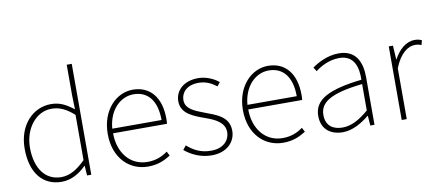

<svg xmlns="http://www.w3.org/2000/svg" viewBox="-71 -1067 3093 1354"><g transform="rotate(-10 1475.5 -390.5)"><path d="M277 13C350 13 409 -26 453 -70H455L460 0H490V-794H454V-573L457 -474C403 -516 359 -540 295 -540C167 -540 59 -432 59 -262C59 -84 145 13 277 13ZM280 -20C163 -20 97 -118 97 -262C97 -398 182 -507 293 -507C348 -507 396 -487 454 -435V-111C396 -53 341 -20 280 -20Z M895 13C973 13 1018 -13 1058 -37L1042 -68C1002 -39 957 -20 897 -20C773 -20 692 -122 692 -261H1078C1080 -274 1080 -286 1080 -297C1080 -453 1003 -540 881 -540C764 -540 654 -434 654 -262C654 -90 762 13 895 13ZM692 -294C703 -427 787 -507 881 -507C980 -507 1045 -437 1045 -294Z M1351 13C1462 13 1523 -55 1523 -133C1523 -236 1432 -262 1348 -294C1285 -318 1221 -342 1221 -405C1221 -457 1260 -507 1347 -507C1402 -507 1440 -485 1475 -459L1496 -486C1458 -518 1402 -540 1350 -540C1241 -540 1184 -476 1184 -403C1184 -312 1274 -282 1354 -253C1416 -231 1486 -200 1486 -131C1486 -71 1441 -20 1353 -20C1275 -20 1226 -50 1182 -88L1159 -59C1206 -20 1272 13 1351 13Z M1863 13C1941 13 1986 -13 2026 -37L2010 -68C1970 -39 1925 -20 1865 -20C1741 -20 1660 -122 1660 -261H2046C2048 -274 2048 -286 2048 -297C2048 -453 1971 -540 1849 -540C1732 -540 1622 -434 1622 -262C1622 -90 1730 13 1863 13ZM1660 -294C1671 -427 1755 -507 1849 -507C1948 -507 2013 -437 2013 -294Z M2290 13C2360 13 2426 -26 2480 -70H2483L2488 0H2518V-341C2518 -448 2480 -540 2356 -540C2270 -540 2197 -496 2164 -472L2182 -443C2216 -470 2279 -507 2354 -507C2463 -507 2485 -414 2482 -329C2245 -302 2138 -247 2138 -130C2138 -30 2208 13 2290 13ZM2293 -20C2229 -20 2175 -50 2175 -131C2175 -220 2253 -273 2482 -298V-109C2413 -50 2356 -20 2293 -20Z M2713 0H2749V-364C2790 -468 2848 -505 2895 -505C2916 -505 2925 -503 2942 -496L2951 -529C2933 -538 2918 -540 2900 -540C2837 -540 2786 -492 2751 -428H2749L2743 -527H2713Z"/></g></svg>

Font: Genne Gothic ExtraLight
Style: Regular
Weight: 250
Designer: Ryoko NISHIZUKA (kana & ideographs); Paul D. Hunt (Latin, Greek & Cyrillic); Wenlong ZHANG (bopomofo); Sandoll Communica
Foundry: Adobe Systems Incorporated
Version: Version 1.004;PS 1.004;hotconv 16.6.51;makeotf.lib2.5.65220